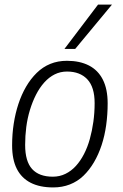

<svg xmlns="http://www.w3.org/2000/svg" viewBox="-20 -810 539 840"><path d="M213 10Q154 10 114 -10.5Q74 -31 53.5 -71.5Q33 -112 33 -174Q33 -223 40 -268.5Q47 -314 60.5 -355Q74 -396 94 -430.5Q114 -465 140.5 -491Q167 -517 200 -530.5Q233 -544 273 -544Q329 -544 369 -523.5Q409 -503 430 -461.5Q451 -420 451 -358Q451 -309 444.5 -262.5Q438 -216 424.5 -175Q411 -134 391 -100Q371 -66 345 -41Q319 -16 285.5 -3Q252 10 213 10ZM211 -37Q241 -37 266.5 -49.5Q292 -62 312 -84Q332 -106 347.5 -136Q363 -166 373 -202Q383 -238 388.5 -277.5Q394 -317 394 -359Q394 -429 362 -463Q330 -497 273 -497Q244 -497 219 -484.5Q194 -472 173.5 -449Q153 -426 137.5 -395.5Q122 -365 111 -329Q100 -293 95 -254.5Q90 -216 90 -176Q90 -104 120.5 -70.5Q151 -37 211 -37ZM262 -596 409 -790H470L309 -596Z"/></svg>

Font: Georama ExtraCondensed Thin Light
Style: Italic
Weight: 300
Italic angle: -9°
Version: Version 1.001